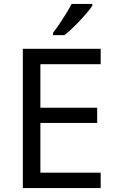

<svg xmlns="http://www.w3.org/2000/svg" viewBox="-20 -964 596 984"><path d="M496 0H97V-714H496V-635H187V-412H478V-334H187V-79H496ZM453 -934Q441 -916 416 -887.5Q391 -859 362.5 -830.5Q334 -802 310 -784H252V-796Q267 -815 284.5 -841Q302 -867 319 -894.5Q336 -922 347 -944H453Z"/></svg>

Font: Noto Sans Medefaidrin
Style: Regular
Weight: 400
Designer: Dalton Maag Ltd
Foundry: Dalton Maag Ltd
Version: Version 1.002; ttfautohint (v1.8.4.7-5d5b)